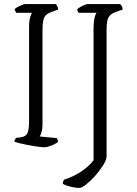

<svg xmlns="http://www.w3.org/2000/svg" viewBox="-20 -724 672 944"><path d="M196 0Q190 0 176.5 -1.5Q163 -3 145.5 -6Q128 -9 109.5 -12.5Q91 -16 75.5 -20Q60 -24 51 -27Q51 -33 54 -38Q57 -43 59 -46L82 -49Q98 -51 107 -59Q116 -67 119.5 -84Q123 -101 123 -130V-589Q123 -623 128.5 -640Q134 -657 137 -661H60Q58 -665 56 -668Q54 -671 52 -679Q56 -684 66.5 -689.5Q77 -695 88 -699.5Q99 -704 104 -704H254Q258 -700 261.5 -694Q265 -688 266 -677L230 -664Q214 -658 205 -648.5Q196 -639 192.5 -622.5Q189 -606 189 -577V-113Q189 -91 184.5 -75Q180 -59 175 -53L259 -45Q261 -43 263 -37.5Q265 -32 266 -27Q251 -15 231 -7.5Q211 0 196 0ZM370 200Q354 200 329.5 194.5Q305 189 289 180Q289 174 291 167.5Q293 161 296 159Q346 143 383.5 116.5Q421 90 440 64V-587Q440 -614 444.5 -634.5Q449 -655 455 -661H368Q364 -663 361.5 -670Q359 -677 359 -678Q364 -683 374 -689Q384 -695 395 -699.5Q406 -704 411 -704H571Q573 -702 578 -695Q583 -688 583 -677L547 -664Q530 -658 520.5 -648Q511 -638 507.5 -621.5Q504 -605 504 -577V45Q504 61 488 87Q472 113 449 139Q426 165 404 182.5Q382 200 370 200Z"/></svg>

Font: Texturina 12pt Thin
Style: Regular
Weight: 250
Designer: Guillermo Torres Carreño
Foundry: Omnibus-Type
Version: Version 1.002